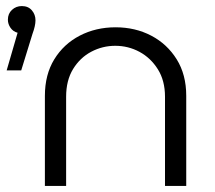

<svg xmlns="http://www.w3.org/2000/svg" viewBox="-20 -613 710 633"><path d="M128 0V-297Q128 -367 159 -417.5Q190 -468 243 -495.5Q296 -523 361 -523Q426 -523 478.5 -495.5Q531 -468 562.5 -417.5Q594 -367 594 -297V0H524V-294Q524 -347 500.5 -384.5Q477 -422 440 -442Q403 -462 360 -462Q318 -462 281 -442.5Q244 -423 221 -385.5Q198 -348 198 -294V0ZM2 -381 38 -505Q23 -509 14.5 -521.5Q6 -534 6 -548Q6 -568 19.5 -580.5Q33 -593 52 -593Q73 -593 85 -579Q97 -565 97 -546Q97 -528 87 -501L50 -381Z"/></svg>

Font: MuseoModerno Light
Style: Regular
Weight: 300
Designer: Pablo Cosgaya, Héctor Gatti, Marcela Romero, and the Authors of The MuseoModerno Project.
Foundry: Omnibus-Type Team
Version: Version 1.001